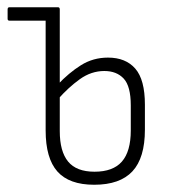

<svg xmlns="http://www.w3.org/2000/svg" viewBox="-20 -502 470 530"><path d="M6 -445Q1 -445 1 -450V-476Q1 -482 6 -482H117V-445ZM240 8Q171 8 138.5 -28.5Q106 -65 106 -142V-476Q106 -482 111 -482H140Q145 -482 145 -476V-140Q145 -84 168 -56Q191 -28 241 -28Q292 -28 316.5 -56Q341 -84 341 -142V-211Q341 -264 321.5 -285Q302 -306 268 -306Q232 -306 200.5 -283.5Q169 -261 139 -227V-268Q170 -301 203.5 -322Q237 -343 278 -343Q327 -343 353.5 -312.5Q380 -282 380 -213V-144Q380 -66 345.5 -29Q311 8 240 8Z"/></svg>

Font: Sofia Sans Condensed ExtraLight
Style: Regular
Weight: 250
Version: Version 4.100